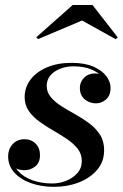

<svg xmlns="http://www.w3.org/2000/svg" viewBox="-20 -714 476 744"><path d="M189 10Q140.5 10 100.2 -4.2Q60 -18.5 35.8 -45Q11.5 -71.5 11.5 -108.5Q11.5 -135.5 28.8 -155Q46 -174.5 75 -174.5Q101 -174.5 118 -157.5Q135 -140.5 135 -112.5Q135 -84 116.8 -69.2Q98.5 -54.5 74 -54.5Q57 -54.5 43 -61Q29 -67.5 20.8 -79.5Q12.5 -91.5 12.5 -108.5H29Q29 -75 50.2 -51.2Q71.5 -27.5 106.5 -15.2Q141.5 -3 182.5 -3Q210 -3 236 -13.2Q262 -23.5 279.5 -43Q297 -62.5 297 -90Q297 -117 281 -137.5Q265 -158 239.8 -175Q214.5 -192 186.2 -208.2Q158 -224.5 132.8 -242.8Q107.5 -261 91.5 -284Q75.5 -307 75.5 -337.5Q75.5 -375.5 98.2 -405.5Q121 -435.5 162 -453Q203 -470.5 257 -470.5Q308.5 -470.5 342 -455.8Q375.5 -441 392 -418.8Q408.5 -396.5 408.5 -374Q408.5 -344 391 -328.8Q373.5 -313.5 351.5 -313.5Q327.5 -313.5 308.5 -329Q289.5 -344.5 289.5 -373.5Q289.5 -396.5 306 -413Q322.5 -429.5 348.5 -429.5Q372.5 -429.5 390 -414Q407.5 -398.5 407.5 -374H393.5Q393.5 -395 378 -414Q362.5 -433 333.8 -445Q305 -457 264.5 -457Q238.5 -457 214.8 -448.2Q191 -439.5 176 -422.5Q161 -405.5 161 -381.5Q161 -356.5 177 -337.5Q193 -318.5 218.2 -302.5Q243.5 -286.5 272 -270.8Q300.5 -255 326 -236Q351.5 -217 367.5 -192Q383.5 -167 383.5 -132Q383.5 -88 356.8 -56.2Q330 -24.5 285.8 -7.2Q241.5 10 189 10ZM127.5 -562.5 120.5 -569.5 261.5 -694.5H338.5L436 -569.5L428.5 -562L298 -634.5Z"/></svg>

Font: Bodoni Moda 18pt SemiBold
Style: Italic
Weight: 600
Italic angle: -13°
Designer: Owen Earl
Foundry: indestructible type
Version: Version 2.005